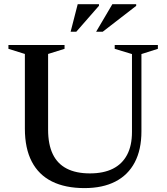

<svg xmlns="http://www.w3.org/2000/svg" viewBox="-20 -904 810 934"><path d="M622 -262V-641L538 -666.5V-685H748V-666.5L668 -641V-265Q668 -176 635.5 -114.2Q603 -52.5 541.2 -20.8Q479.5 11 391 11Q297.5 11 232.8 -21.2Q168 -53.5 134.5 -118Q101 -182.5 101 -278V-641.5L21 -666.5V-685H294V-666.5L214 -641.5V-273Q214 -201.5 236.8 -154.2Q259.5 -107 304.8 -83.8Q350 -60.5 417.5 -60.5Q483.5 -60.5 529 -83.2Q574.5 -106 598.2 -150.8Q622 -195.5 622 -262ZM447.5 -749.5 526.5 -883.5H642.5V-875.5L479.5 -749.5ZM323.5 -749.5 358 -883.5H461.5V-876L351 -749.5Z"/></svg>

Font: Newsreader 36pt Medium
Style: Regular
Weight: 500
Designer: Hugues Gentile
Foundry: Production Type
Version: Version 1.003